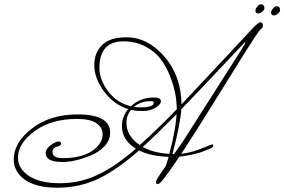

<svg xmlns="http://www.w3.org/2000/svg" viewBox="-20 -827 1327 896"><path d="M781 -95H783L780 -91Q781 -92 781 -95ZM1186 -764Q1172 -764 1172 -777Q1172 -786 1181 -796.5Q1190 -807 1197.5 -807Q1205 -807 1209.5 -802.5Q1214 -798 1214 -789Q1214 -780 1203.5 -772Q1193 -764 1186 -764ZM1259 -755Q1245 -755 1245 -768Q1245 -777 1254 -787.5Q1263 -798 1270.5 -798Q1278 -798 1282.5 -793.5Q1287 -789 1287 -780Q1287 -771 1276.5 -763Q1266 -755 1259 -755ZM686 -355Q697 -355 697 -347Q697 -326 636 -326Q625 -326 605 -328Q635 -355 686 -355ZM804 -294Q800 -220 770 -109Q697 -113 646 -141Q700 -189 804 -294ZM1121 -628Q1125 -628 1125 -626Q1125 -624 1058 -519Q991 -414 922 -306Q853 -198 845 -184.5Q837 -171 792 -108H785Q823 -255 826 -317Q875 -367 1121 -628ZM632 -150Q570 -193 570 -254Q570 -288 591 -314Q616 -309 648.5 -309Q681 -309 706 -324.5Q731 -340 731 -354Q731 -372 698 -372Q635 -372 591 -331Q525 -347 484.5 -401Q444 -455 444 -510Q444 -634 556 -634Q613 -634 658.5 -610Q704 -586 730.5 -550.5Q757 -515 774 -470Q805 -392 805 -317Q710 -219 632 -150ZM193 -113Q193 -71 271 -71Q331 -71 404 -102Q442 -117 468 -145Q494 -173 494 -208Q494 -293 343 -293Q213 -293 128.5 -227Q44 -161 44 -83Q44 -26 96 11.5Q148 49 248 49Q348 49 435 9Q522 -31 629 -125Q682 -98 767 -95L754 -53L728 -15Q708 13 708 22.5Q708 32 718 32Q732 32 817 -96Q892 -104 942 -126L959 -133Q975 -138 975 -148Q975 -153 970.5 -153Q966 -153 946 -144Q882 -116 826 -109Q882 -194 973.5 -341.5Q1065 -489 1125.5 -585.5Q1186 -682 1196 -690Q1207 -698 1207 -706Q1207 -723 1195 -723Q1187 -723 1162 -698L1039 -566Q896 -413 827 -340Q825 -474 747 -563.5Q669 -653 569 -653Q494 -653 457 -617.5Q420 -582 420 -522.5Q420 -463 464.5 -401.5Q509 -340 578 -318Q549 -281 549 -239Q549 -173 614 -133Q517 -49 434.5 -10.5Q352 28 259 28Q166 28 115 -6Q64 -40 64 -91Q64 -159 142 -215.5Q220 -272 339 -272Q402 -272 430.5 -251.5Q459 -231 459 -201Q459 -156 409.5 -122.5Q360 -89 272 -89Q225 -89 225 -118Q225 -129 231.5 -135Q238 -141 245 -142Q265 -147 265 -157Q265 -167 250 -167Q228 -160 210.5 -144.5Q193 -129 193 -113Z"/></svg>

Font: Miss Fajardose
Style: Regular
Weight: 400
Version: Version 1.000